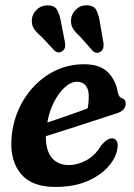

<svg xmlns="http://www.w3.org/2000/svg" viewBox="-20 -711 516 741"><path d="M434 -145.5Q431.5 -109 402.2 -73Q373 -37 320 -13.2Q267 10.5 193.5 10.5Q103 10.5 61.2 -39.5Q19.5 -89.5 24 -170Q27 -230 49.5 -283Q72 -336 109.8 -376.5Q147.5 -417 197.2 -440Q247 -463 304.5 -463Q365 -463 395.8 -432.8Q426.5 -402.5 434.5 -355.5Q439 -336 449 -332.5Q464.5 -328.5 465 -312Q465.5 -299 456.8 -288.8Q448 -278.5 425.5 -272Q390.5 -260.5 342.2 -244.8Q294 -229 244.5 -213.2Q195 -197.5 157 -185.5Q156.5 -130 180 -102Q203.5 -74 245 -74Q280.5 -74 314.5 -93Q348.5 -112 371 -150.5Q395.5 -179 414.5 -177Q425.5 -176 430.2 -167Q435 -158 434 -145.5ZM277 -395.5Q254 -395.5 230.8 -374.8Q207.5 -354 189 -318.5Q170.5 -283 162.5 -238Q199 -250.5 242 -265.2Q285 -280 318 -292.5Q322.5 -312 322.5 -341.5Q322.5 -366 310.8 -380.8Q299 -395.5 277 -395.5ZM366 -622 379.5 -544Q380.5 -534.5 378.5 -526Q376.5 -517.5 368.5 -512Q352.5 -501 337.5 -515L288.5 -570.5Q267.5 -589 259.8 -604Q252 -619 254.5 -638.5Q257 -659 273.2 -674.5Q289.5 -690 311 -690.5Q341.5 -691.5 351.5 -672.5Q361.5 -653.5 366 -622ZM216 -623.5 231 -546Q232.5 -536.5 230.8 -528.2Q229 -520 221 -514Q205.5 -502.5 190 -516L139.5 -570Q118 -588 109.8 -602.2Q101.5 -616.5 103 -636.5Q105 -657 120.8 -672.8Q136.5 -688.5 158 -690Q189 -692 199.8 -673.5Q210.5 -655 216 -623.5Z"/></svg>

Font: Fraunces 72pt SuperSoft SemiBold
Style: Italic
Weight: 600
Italic angle: -16°
Version: Version 1.000;[b76b70a41]